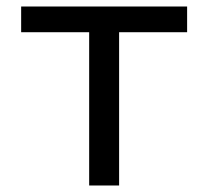

<svg xmlns="http://www.w3.org/2000/svg" viewBox="-20 -570 640 590"><path d="M45 -550H555V-471H346V0H254V-471H45Z"/></svg>

Font: JetBrainsMono NF
Style: Regular
Weight: 400
Monospace: yes
Designer: Philipp Nurullin, Konstantin Bulenkov
Foundry: JetBrains
Version: Version 1.0.2; ttfautohint (v1.8.3)